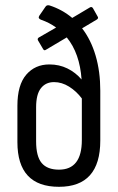

<svg xmlns="http://www.w3.org/2000/svg" viewBox="-20 -711 454 739"><path d="M207 8Q47 8 47 -164V-304Q47 -384 81 -423.5Q115 -463 170 -463Q208 -463 239.5 -447.5Q271 -432 294 -405Q287 -506 237 -567L156 -519Q150 -515 146 -522L126 -556Q123 -563 130 -567L196 -605Q170 -624 138 -635Q125 -640 131 -650L155 -685Q160 -693 171 -690Q220 -674 258 -642L327 -683Q334 -686 338 -679L356 -647Q360 -641 353 -636L296 -602Q330 -558 348 -497Q366 -436 366 -362V-170Q366 8 207 8ZM119 -167Q119 -109 140.5 -83.5Q162 -58 207 -58Q295 -58 295 -172V-332Q274 -360 246 -377.5Q218 -395 188 -395Q156 -395 137.5 -371.5Q119 -348 119 -298Z"/></svg>

Font: Sofia Sans Cond
Style: Regular
Weight: 400
Width: 3
Designer: Botio Nikoltchev, Ani Petrova
Foundry: lettersoup
Version: Version 4.100; ttfautohint (v1.8.3)